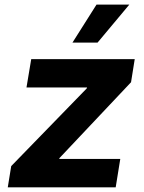

<svg xmlns="http://www.w3.org/2000/svg" viewBox="-20 -797 612 817"><path d="M395.2 -615.8H288.4L390.6 -777.3H530.2ZM472.3 0H13.1L27.7 -90.2L349.1 -420.8L350.5 -424.7H92.7L112.9 -545.5H553.3L537.6 -447.1L233.3 -124.6L231.9 -120.7H491.8Z"/></svg>

Font: Linik Sans
Style: Bold Italic
Weight: 700
Italic angle: 9°
Designer: Fonts by Rasmus Andersson / Changes by Cristiano Sobral with parts from Marc Monis
Foundry: rsms
Version: Version 3.020; ttfautohint (v1.6)